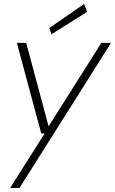

<svg xmlns="http://www.w3.org/2000/svg" viewBox="-20 -728 580 968"><path d="M31 220 205 -55H188L65 -512H112L225 -91L491 -512H540L78 220ZM239 -555 229 -587 404 -708 419 -668Z"/></svg>

Font: DM Sans 12pt ExtraLight
Style: Italic
Weight: 250
Italic angle: -10°
Version: Version 4.004;gftools[0.9.30]